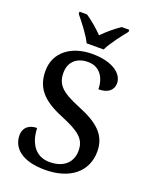

<svg xmlns="http://www.w3.org/2000/svg" viewBox="-170 -1023 896 1126"><g transform="rotate(20 278.0 -460.5)"><path d="M229 -771H335C356 -816 406 -880 437 -918V-931H390C355 -908 311 -871 281 -840C251 -871 208 -908 173 -931H126V-918C157 -880 208 -816 229 -771ZM252 10C406 10 505 -68 505 -196C505 -298 440 -354 317 -404C196 -453 160 -489 160 -563C160 -630 205 -671 275 -671C357 -671 386 -601 386 -541C443 -541 477 -567 477 -611C477 -671 409 -724 283 -724C153 -724 57 -654 57 -537C57 -431 113 -369 241 -317C357 -269 400 -235 400 -163C400 -88 348 -42 262 -42C172 -42 129 -113 126 -205C77 -205 43 -178 43 -131C43 -52 107 10 252 10Z"/></g></svg>

Font: Noto Serif Vithkuqi Medium
Style: Regular
Weight: 500
Version: Version 1.005